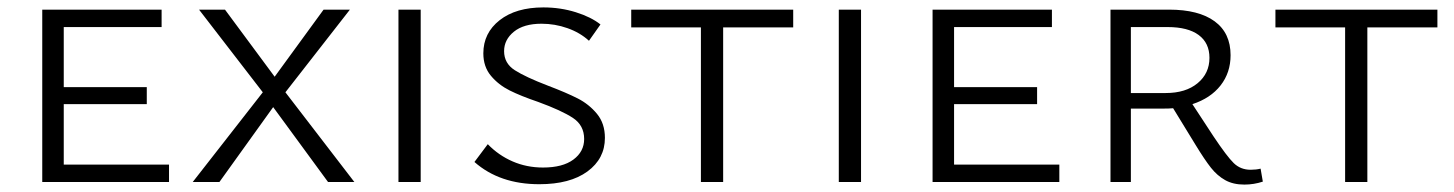

<svg xmlns="http://www.w3.org/2000/svg" viewBox="-20 -491 3922 518"><path d="M436 -47V0H94V-465H416V-418H152V-256H376V-210H152V-47Z M689 -242 517 -465H587L721 -284L853 -465H924L750 -242L936 0H865L717 -202L572 0H500Z M1055 -465H1115V0H1055Z M1432 -216Q1385 -232 1355 -247Q1325 -262 1304.5 -286.5Q1284 -311 1284 -347Q1284 -402 1328 -436.5Q1372 -471 1446 -471Q1492 -471 1533.5 -458Q1575 -445 1600 -425L1569 -381Q1545 -403 1511 -415Q1477 -427 1441 -427Q1393 -427 1366.5 -405.5Q1340 -384 1340 -353Q1340 -320 1369 -301.5Q1398 -283 1458 -260Q1508 -241 1538.5 -225.5Q1569 -210 1590.5 -184Q1612 -158 1612 -119Q1612 -63 1565 -28.5Q1518 6 1435 6Q1328 6 1260 -54L1296 -102Q1325 -72 1363 -55.5Q1401 -39 1445 -39Q1498 -39 1527 -60.5Q1556 -82 1556 -116Q1556 -153 1525.5 -173Q1495 -193 1432 -216Z M2120 -417H1931V0H1871V-417H1683V-465H2120Z M2243 -465H2303V0H2243Z M2838 -47V0H2496V-465H2818V-418H2554V-256H2778V-210H2554V-47Z M3387 -1Q3363 7 3337 7Q3307 7 3285.5 -5Q3264 -17 3247 -38.5Q3230 -60 3205 -101L3145 -199Q3135 -198 3116 -198H3031V0H2976V-465H3134Q3214 -465 3257 -433.5Q3300 -402 3300 -342Q3300 -295 3273 -260.5Q3246 -226 3197 -210L3254 -123Q3290 -69 3308.5 -51Q3327 -33 3354 -33Q3369 -33 3381 -36ZM3125 -240Q3179 -240 3211 -266.5Q3243 -293 3243 -335Q3243 -375 3214 -396.5Q3185 -418 3130 -418H3031V-240Z M3858 -417H3669V0H3609V-417H3421V-465H3858Z"/></svg>

Font: Ysabeau SC Semilight
Style: Regular
Weight: 300
Designer: Christian Thalmann (Catharsis Fonts)
Version: Version 0.003